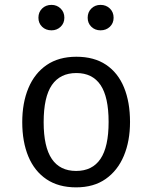

<svg xmlns="http://www.w3.org/2000/svg" viewBox="-20 -776 640 807"><path d="M301 -537.5Q375.5 -537.5 425.8 -503.8Q476 -470 501.2 -408.5Q526.5 -347 526.5 -263.5Q526.5 -183 500.5 -121Q474.5 -59 424.2 -23.8Q374 11.5 300 11.5Q226 11.5 175.5 -22.5Q125 -56.5 99.2 -118.2Q73.5 -180 73.5 -262.5Q73.5 -344 99.5 -406Q125.5 -468 176.2 -502.8Q227 -537.5 301 -537.5ZM301 -469Q233 -469 198.2 -418.8Q163.5 -368.5 163.5 -262.5Q163.5 -158.5 197.8 -108Q232 -57.5 300 -57.5Q368 -57.5 402.2 -108Q436.5 -158.5 436.5 -263.5Q436.5 -368.5 402.5 -418.8Q368.5 -469 301 -469ZM196.5 -648.5Q172.5 -648.5 157 -663.5Q141.5 -678.5 141.5 -701.5Q141.5 -725 157 -740.2Q172.5 -755.5 196.5 -755.5Q219 -755.5 234.8 -740.2Q250.5 -725 250.5 -701.5Q250.5 -678.5 234.8 -663.5Q219 -648.5 196.5 -648.5ZM402.5 -648.5Q379.5 -648.5 364 -663.5Q348.5 -678.5 348.5 -701.5Q348.5 -725 364 -740.2Q379.5 -755.5 402.5 -755.5Q426 -755.5 441.8 -740.2Q457.5 -725 457.5 -701.5Q457.5 -678.5 441.8 -663.5Q426 -648.5 402.5 -648.5Z"/></svg>

Font: Fast_Mono
Style: Regular
Weight: 400
Monospace: yes
Designer: Carrois Corporate, Edenspiekermann AG, Nikita Prokopov
Foundry: Carrois Corporate, Edenspiekermann AG, Nikita Prokopov
Version: Version 5.002